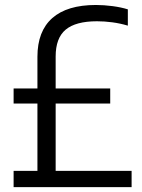

<svg xmlns="http://www.w3.org/2000/svg" viewBox="-20 -770 584 790"><path d="M36 0V-67H134V-344H36V-406H134V-536.5Q134 -641.5 195 -695.5Q256 -749.5 374.5 -749.5Q407.5 -749.5 443.2 -744.8Q479 -740 506 -731.5V-664.5Q474 -674 442 -678.2Q410 -682.5 379 -682.5Q291.5 -682.5 250.2 -648Q209 -613.5 209 -537.5V-406H433.5V-344H209V-67H521.5V0Z"/></svg>

Font: Encode Sans Condensed Condensed
Style: Regular
Weight: 400
Width: 3
Designer: Multiple Designers
Foundry: Impallari Type
Version: Version 3.000; ttfautohint (v1.8.3) -l 8 -r 50 -G 200 -x 14 